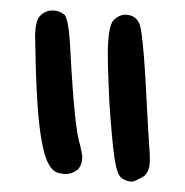

<svg xmlns="http://www.w3.org/2000/svg" viewBox="-20 -943 352 366"><path d="M264.6 -661.1Q265.6 -653.3 265.6 -643.6V-636.7Q265.6 -617.2 254.9 -607.4Q236.3 -596.7 231.4 -596.7Q221.7 -596.7 211.9 -603.5Q203.1 -609.4 198.2 -642.1Q193.4 -674.8 188.5 -747.1Q185.5 -809.6 185.5 -838.9V-845.7Q186.5 -893.6 196.3 -904.3Q207 -915 219.7 -915Q241.2 -914.1 247.1 -893.6Q252 -876 256.8 -800.8Q261.7 -706.1 264.6 -661.1ZM56.6 -913.1Q67.4 -923.8 82 -922.9Q91.8 -922.9 101.6 -916Q111.3 -910.2 114.3 -843.8Q122.1 -696.3 132.8 -666Q136.7 -648.4 136.7 -644.5V-643.6Q136.7 -628.9 127.9 -619.1H127Q117.2 -611.3 105.5 -611.3H104.5Q99.6 -611.3 91.8 -613.3H90.8Q69.3 -620.1 60.5 -668.9Q50.8 -714.8 47.9 -826.2Q46.9 -869.1 46.9 -876V-877Q47.9 -904.3 56.6 -913.1Z"/></svg>

Font: sage sans
Style: Regular
Weight: 400
Version: Version 001.032